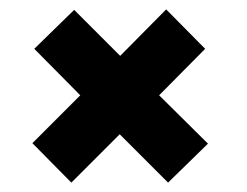

<svg xmlns="http://www.w3.org/2000/svg" viewBox="-20 -478 527 409"><path d="M423 -172 338 -89 235 -192 132 -89 49 -173 151 -275 53 -374 138 -457 236 -359 334 -458 417 -374 319 -275Z"/></svg>

Font: Raleway
Style: Bold Italic
Weight: 700
Italic angle: -12°
Designer: Matt McInerney, Pablo Impallari, Rodrigo Fuenzalida
Foundry: Matt McInerney, Pablo Impallari, Rodrigo Fuenzalida
Version: Version 4.101;RELEASE